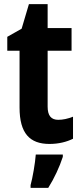

<svg xmlns="http://www.w3.org/2000/svg" viewBox="-20 -682 392 923"><path d="M260 -106C226 -106 209 -126 209 -169V-438H324V-547H209V-662H119L84 -544L15 -505V-438H74V-165C74 -41 123 10 218 10C262 10 301 0 331 -15V-121C306 -111 282 -106 260 -106ZM282 72V61H152C149 102 137 172 127 208V221H212C241 175 266 121 282 72Z"/></svg>

Font: Noto Sans Myanmar Condensed
Style: Bold
Weight: 700
Width: 3
Designer: Monotype Design Team
Foundry: Monotype Imaging Inc.
Version: Version 2.107